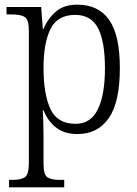

<svg xmlns="http://www.w3.org/2000/svg" viewBox="-20 -566 590 825"><path d="M19 239V207H33Q70 207 87 195.5Q104 184 104 133V-433Q104 -481 87 -492.5Q70 -504 29 -504H8V-536H157L164 -442H167Q186 -487 220.5 -516.5Q255 -546 312 -546Q403 -546 449 -480.5Q495 -415 495 -273Q495 -127 447.5 -58.5Q400 10 313 10Q257 10 221.5 -17.5Q186 -45 167 -92H164Q165 -71 166 -40.5Q167 -10 167 25V136Q167 185 184 196Q201 207 237 207H256V239ZM305 -34Q370 -34 400.5 -96.5Q431 -159 431 -273Q431 -387 401.5 -444.5Q372 -502 303 -502Q227 -502 197 -441.5Q167 -381 167 -274Q167 -162 196.5 -98Q226 -34 305 -34Z"/></svg>

Font: Noto Serif Tamil SemiCondensed Light
Style: Regular
Weight: 300
Width: 4
Designer: Indian Type Foundry, Tom Grace, and the Monotype Design Team
Foundry: Monotype Imaging Inc.
Version: Version 2.004; ttfautohint (v1.8.4.7-5d5b)